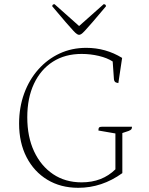

<svg xmlns="http://www.w3.org/2000/svg" viewBox="-20 -883 711 915"><path d="M353 12Q269 12 205.5 -26.5Q142 -65 106.5 -134Q71 -203 71 -294Q71 -371 95 -437Q119 -503 162.5 -552Q206 -601 264 -628Q322 -655 391 -655Q484 -655 562 -607L544 -487Q532 -489 528 -493Q524 -497 523 -505L517 -590Q491 -607 451 -616.5Q411 -626 369 -626Q290 -626 232 -589Q174 -552 142 -484Q110 -416 110 -324Q110 -231 142.5 -161.5Q175 -92 233 -53Q291 -14 369 -14Q467 -14 530 -76V-247L449 -261Q449 -272 452.5 -275.5Q456 -279 466 -279H609Q609 -271 606 -267Q603 -263 593 -259L563 -249V-58Q466 12 353 12ZM357 -717Q353 -717 347 -720.5Q341 -724 329 -737Q317 -750 293 -777.5Q269 -805 229 -853Q229 -863 240 -863L357 -759L474 -863Q485 -863 485 -853Q445 -805 421 -777.5Q397 -750 385 -737Q373 -724 367 -720.5Q361 -717 357 -717Z"/></svg>

Font: Petrona Thin
Style: Regular
Weight: 100
Designer: Ringo R. Seeber
Foundry: Ringo R. Seeber
Version: Version 2.001; ttfautohint (v1.8.3)